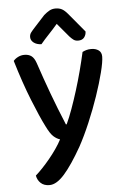

<svg xmlns="http://www.w3.org/2000/svg" viewBox="-59 -740 625 972"><g transform="rotate(-5 253.0 -254.0)"><path d="M158 -109Q133 -158 97 -248Q61 -338 27 -452Q36 -463 51 -470.5Q66 -478 83 -478Q105 -478 119 -467.5Q133 -457 142 -431Q169 -350 198 -271.5Q227 -193 262 -109H266Q281 -141 296.5 -184Q312 -227 327 -275Q342 -323 355 -372.5Q368 -422 378 -467Q388 -472 398.5 -475Q409 -478 423 -478Q445 -478 460 -467.5Q475 -457 475 -435Q475 -409 461.5 -355.5Q448 -302 426 -237.5Q404 -173 376 -107Q348 -41 320 10Q270 98 229.5 144Q189 190 153 190Q125 190 108.5 174.5Q92 159 88 136Q104 122 123 102Q142 82 161 59Q180 36 197 11.5Q214 -13 226 -36Q209 -41 193 -55.5Q177 -70 158 -109ZM260 -620Q236 -592 215 -570Q194 -548 174 -524Q150 -525 135 -536.5Q120 -548 120 -565Q120 -578 127.5 -588Q135 -598 148 -612L201 -670Q216 -683 229.5 -690.5Q243 -698 260 -698Q279 -698 292.5 -691Q306 -684 322 -665L402 -569Q402 -552 392 -539Q382 -526 361 -526Q347 -526 337.5 -533Q328 -540 318 -551Z"/></g></svg>

Font: Baloo Bhai 2 Medium
Style: Regular
Weight: 500
Designer: Supriya Tembe, Noopur Datye and Ek Type
Foundry: Ek Type
Version: Version 1.640;PS 1.000;hotconv 16.6.51;makeotf.lib2.5.65220;